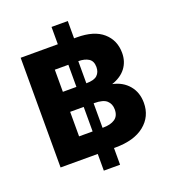

<svg xmlns="http://www.w3.org/2000/svg" viewBox="-167 -966 1066 1199"><g transform="rotate(-20 366.0 -366.5)"><path d="M68 0V-729H315V-844H423V-729H441Q556 -729 615 -677Q674 -625 674 -541Q674 -484 642.5 -442Q611 -400 549 -379Q616 -365 655.5 -318Q695 -271 695 -202Q695 -111 626 -55.5Q557 0 433 0H423V111H315V0ZM333 -586H243V-439H333ZM493 -513Q493 -553 467 -569.5Q441 -586 399 -586V-439Q451 -439 472 -459Q493 -479 493 -513ZM333 -306H243V-143H333ZM403 -306H399V-143H403Q453 -143 481.5 -162.5Q510 -182 510 -225Q510 -262 486 -284Q462 -306 403 -306Z"/></g></svg>

Font: BDO Grotesk ExtraBold
Style: Regular
Weight: 800
Designer: Deni Anggara
Foundry: Lokal Container
Version: Version 2.000